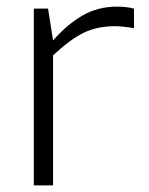

<svg xmlns="http://www.w3.org/2000/svg" viewBox="-20 -559 449 579"><path d="M82 -533H125L140 -437Q182 -485 228.5 -512Q275 -539 332 -539Q363 -539 384 -533V-474Q350 -480 327 -480Q272 -480 231 -459.5Q190 -439 140 -392V0H82Z"/></svg>

Font: Exo Light
Style: Regular
Weight: 300
Designer: Natanael Gama
Foundry: Natanael Gama
Version: Version 1.500; ttfautohint (v1.6)